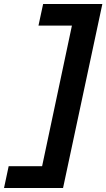

<svg xmlns="http://www.w3.org/2000/svg" viewBox="-83 -720 528 953"><path d="M425 -700 230 213H-63L-40 105H126L274 -593H108L131 -700Z"/></svg>

Font: Red Hat Display ExtraBold
Style: Italic
Weight: 800
Italic angle: -12°
Designer: Pentagram, MCKL
Foundry: Pentagram, MCKL
Version: Version 1.023